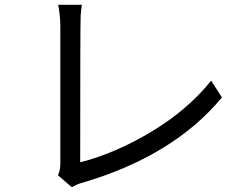

<svg xmlns="http://www.w3.org/2000/svg" viewBox="-20 -764 1040 802"><path d="M280 18 222 -32Q232 -51 232 -81V-653Q232 -698 223 -744H322Q319 -725 317 -700Q315 -675 315 -86Q463 -124 613.5 -214.5Q764 -305 862 -427L907 -357Q704 -112 322 0Q305 4 280 18Z"/></svg>

Font: Source Han Sans & Saira Hybrid
Style: Regular
Weight: 400
Designer: Ryoko NISHIZUKA 西塚涼子 (kana & ideographs); Paul D. Hunt (Latin, Greek & Cyrillic); Wenlong ZHANG 张文龙 (bopomofo); Sandoll 
Foundry: Adobe Systems Incorporated
Version: Version 1.00;August 2, 2021;FontCreator 13.0.0.2675 64-bit